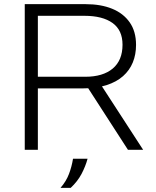

<svg xmlns="http://www.w3.org/2000/svg" viewBox="-20 -720 750 923"><path d="M99 0V-700H392Q465 -700 519 -678Q573 -656 603.5 -612.5Q634 -569 634 -504Q634 -458 618.5 -420Q603 -382 571.5 -354Q540 -326 491.5 -310.5Q443 -295 376 -295H162V0ZM595 0 398 -305 459 -322 668 0ZM162 -351H390Q475 -351 522 -390.5Q569 -430 569 -505Q569 -575 521 -609.5Q473 -644 386 -644H162ZM271 183Q298 152 311.5 116.5Q325 81 331 43H401Q391 80 372 116Q353 152 320 183Z"/></svg>

Font: REM ExtraLight
Style: Regular
Weight: 250
Designer: Octavio Pardo
Foundry: Ashler Design
Version: Version 1.005;gftools[0.9.28]